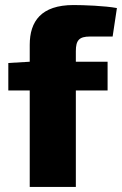

<svg xmlns="http://www.w3.org/2000/svg" viewBox="-20 -742 484 762"><path d="M337 -597H427L444 -710C397 -719 310 -722 272 -722C143 -722 98 -657 98 -564V-497L13 -492V-383H98V0H281V-383H407V-497H281V-539C281 -582 294 -597 337 -597Z"/></svg>

Font: Exo 2 Extra Bold
Style: Regular
Weight: 800
Designer: Natanael Gama
Version: Version 1.001;PS 001.001;hotconv 1.0.88;makeotf.lib2.5.64775